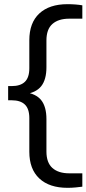

<svg xmlns="http://www.w3.org/2000/svg" viewBox="-20 -770 414 920"><path d="M303.5 130Q216.5 130 168.5 85.2Q120.5 40.5 120.5 -43V-204Q120.5 -248.5 99.2 -269Q78 -289.5 36 -289.5H19V-357.5H36Q78 -357.5 99.2 -378Q120.5 -398.5 120.5 -443V-577Q120.5 -661 168.5 -705.5Q216.5 -750 303.5 -750Q323.5 -750 342 -748.5Q360.5 -747 374.5 -744.5V-680.5H311.5Q260 -680.5 231.2 -655.2Q202.5 -630 202.5 -576V-448Q202.5 -388.5 177.5 -357Q152.5 -325.5 97 -318V-328.5Q152.5 -321.5 177.5 -290Q202.5 -258.5 202.5 -199V-44Q202.5 9.5 231.2 35Q260 60.5 311.5 60.5H374.5V124.5Q360.5 126.5 342 128.2Q323.5 130 303.5 130Z"/></svg>

Font: Encode Sans SC SemiExpanded
Style: Regular
Weight: 400
Width: 6
Designer: Multiple Designers
Foundry: Impallari Type
Version: Version 3.002